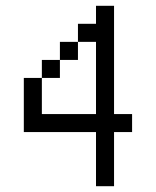

<svg xmlns="http://www.w3.org/2000/svg" viewBox="-20 -645 540 665"><path d="M437.5 -187.5V-250H375Q375 -250 375 -625H312.5V-562.5H250V-500H187.5V-437.5H125V-375H62.5V-187.5H312.5V0H375V-187.5ZM125 -250Q125 -250 125 -375H187.5V-437.5H250V-500H312.5Q312.5 -500 312.5 -250Z"/></svg>

Font: BFUnifontExMono
Style: Regular
Weight: 500
Version: Version 15.0.06